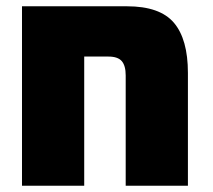

<svg xmlns="http://www.w3.org/2000/svg" viewBox="-20 -591 678 611"><path d="M578 -359V0H380V-351Q380 -382 367.5 -396.5Q355 -411 325 -411H248V0H50V-571H384Q489 -571 533.5 -518.5Q578 -466 578 -359Z"/></svg>

Font: FiraGO Heavy
Style: Regular
Weight: 900
Designer: bBox Type
Foundry: bBox Type GmbH
Version: Version 1.001